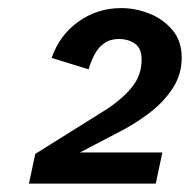

<svg xmlns="http://www.w3.org/2000/svg" viewBox="-20 -801 465 470"><path d="M50.8 -351.6 66.4 -424.3 237.3 -531.2Q277.3 -556.6 302 -586.4Q326.7 -616.2 326.7 -654.8Q326.7 -683.6 309.8 -694.6Q293 -705.6 271.5 -705.6Q250 -705.6 235.4 -695.3Q220.7 -685.1 211.7 -668Q202.6 -650.9 196.8 -631.3L106.4 -659.2Q125.5 -714.8 171.9 -748Q218.3 -781.2 276.9 -781.2Q311.5 -781.2 345.5 -767.8Q379.4 -754.4 402.1 -727.5Q424.8 -700.7 424.8 -659.7Q424.8 -618.2 402.3 -584.2Q379.9 -550.3 344.7 -523.7Q309.6 -497.1 270 -477.1L141.1 -409.7L136.2 -427.7H377.4L361.3 -351.6Z"/></svg>

Font: Schibsted Grotesk SemiBold
Style: Italic
Weight: 600
Italic angle: -12°
Designer: Bakken & Baeck AS, Henrik Kongsvoll
Foundry: Schibsted ASA
Version: Version 1.100;gftools[0.9.25]